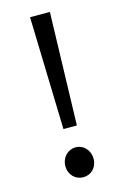

<svg xmlns="http://www.w3.org/2000/svg" viewBox="-118 -802 558 869"><g transform="rotate(-15 161.5 -368.0)"><path d="M130 -221H193L205 -645L208 -749H115L118 -645ZM161 13C198 13 227 -15 227 -56C227 -97 198 -127 161 -127C125 -127 95 -97 95 -56C95 -15 125 13 161 13Z"/></g></svg>

Font: Noto Sans CJK KR Regular
Style: Regular
Weight: 400
Designer: Ryoko NISHIZUKA (kana & ideographs); Paul D. Hunt (Latin, Greek & Cyrillic); Wenlong ZHANG (bopomofo); Sandoll Communica
Foundry: Adobe Systems Incorporated
Version: Version 1.004;PS 1.004;hotconv 1.0.82;makeotf.lib2.5.63406